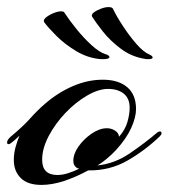

<svg xmlns="http://www.w3.org/2000/svg" viewBox="-40 -513 476 542"><path d="M77 9Q38 9 18.5 -10.5Q-1 -30 -1 -61Q-1 -80 4 -98Q9 -116 15 -130Q8 -123 1.5 -117.5Q-5 -112 -9 -109Q-13 -106 -16 -106Q-20 -106 -20 -111Q-20 -118 -10 -127Q25 -156 45 -178.5Q65 -201 87 -220Q124 -252 166 -270Q208 -288 250 -288Q294 -288 319 -267Q344 -246 344 -205Q344 -182 330.5 -152Q317 -122 288 -90Q276 -77 261 -64.5Q246 -52 235 -46Q284 -51 327 -80.5Q370 -110 404 -139Q409 -142 411 -142Q416 -142 416 -137Q416 -133 411 -128Q368 -87 318.5 -59Q269 -31 209 -32Q174 -13 140.5 -2Q107 9 77 9ZM122 -19Q136 -19 152 -24Q168 -29 184 -37Q178 -37 172.5 -43Q167 -49 167 -59Q167 -79 182 -100Q197 -121 219 -136Q241 -151 262 -151Q274 -151 284.5 -144.5Q295 -138 296 -127Q313 -146 319.5 -168Q326 -190 326 -209Q326 -235 309.5 -248.5Q293 -262 265 -262Q238 -262 205.5 -243Q173 -224 144.5 -194Q116 -164 97.5 -129Q79 -94 79 -62Q79 -19 122 -19ZM380 -346Q378 -346 375 -346Q372 -346 368 -347Q331 -353 301 -375.5Q271 -398 250.5 -424Q230 -450 220 -466Q217 -472 225 -478Q233 -484 245 -488.5Q257 -493 266 -493Q277 -493 279 -488Q289 -467 307 -439.5Q325 -412 345 -389Q365 -366 382 -359Q391 -355 391 -350Q389 -346 380 -346ZM245 -346Q208 -349 175.5 -368.5Q143 -388 119.5 -411.5Q96 -435 85 -450Q81 -456 89 -463Q97 -470 110 -475.5Q123 -481 132 -481Q141 -481 142 -477Q155 -457 175.5 -431.5Q196 -406 218.5 -385.5Q241 -365 258 -360Q269 -357 269 -351Q267 -346 251 -346Z"/></svg>

Font: Arizonia
Style: Regular
Weight: 400
Designer: Robert E. Leuschke
Foundry: Robert E. Leuschke
Version: Version 1.010; ttfautohint (v1.8.4.7-5d5b)